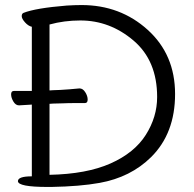

<svg xmlns="http://www.w3.org/2000/svg" viewBox="-20 -732 768 760"><path d="M106 -372V-626Q92 -629 79 -643.5Q66 -658 66 -668Q66 -678 73 -681Q121 -700 244 -710Q277 -712 303 -712Q456 -712 564.5 -614Q673 -516 673 -360Q673 -204 578 -110Q497 -30 374 -8Q297 6 183 8H169Q51 8 51 -15Q51 -34 106 -34V-318Q91 -317 56 -315H55Q42 -315 33 -330Q24 -345 24 -358.5Q24 -372 35 -372ZM176 -374 190 -375 218 -376Q254 -378 294 -382H295Q308 -382 317.5 -367Q327 -352 327 -338Q327 -324 316 -324H277Q249 -324 229 -323L190 -322L176 -321V-40Q323 -43 417.5 -85Q512 -127 557 -198Q602 -269 602 -348Q602 -492 508.5 -571.5Q415 -651 298 -651Q234 -651 176 -635Z"/></svg>

Font: Fusion Kai T
Style: Regular
Weight: 400
Designer: Fontworks Inc.
Version: Version 24.134;May 13, 2024